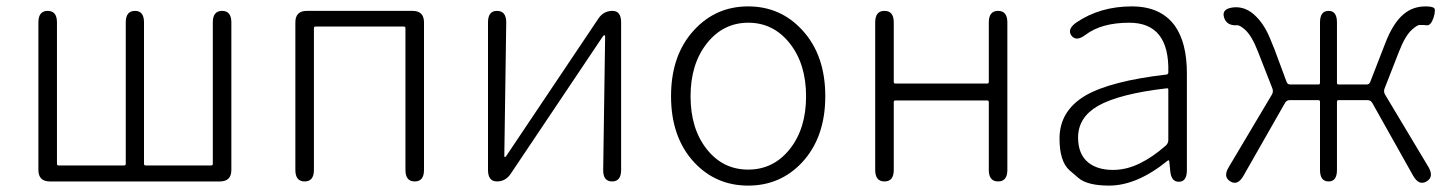

<svg xmlns="http://www.w3.org/2000/svg" viewBox="-20 -567 4529 600"><path d="M136 0Q100 0 100 -36V-497Q100 -533 129 -533Q158 -533 158 -497V-55Q158 -50 163 -50H368Q373 -50 373 -55V-497Q373 -533 402 -533Q430 -533 430 -497V-55Q430 -50 435 -50H640Q645 -50 645 -55V-497Q645 -533 674 -533Q703 -533 703 -497V-36Q703 0 667 0Z M932 0Q903 0 903 -36V-497Q903 -533 939 -533H1269Q1305 -533 1305 -497V-36Q1305 0 1276 0Q1247 0 1247 -36V-479Q1247 -484 1242 -484H966Q961 -484 961 -479V-36Q961 0 932 0Z M1533 0Q1505 0 1505 -36V-497Q1505 -533 1533 -533Q1562 -533 1562 -497L1556 -81Q1556 -76 1558 -76Q1560 -76 1565 -84L1850 -509Q1866 -533 1894 -533Q1921 -533 1921 -497V-36Q1921 0 1893 0Q1864 0 1865 -37L1871 -452Q1871 -457 1868.5 -457Q1866 -457 1861 -449L1576 -24Q1560 0 1533 0Z M2149 -60Q2077 -138 2077 -266.5Q2077 -395 2149 -473Q2217 -547 2318 -547Q2419 -547 2487 -473Q2559 -395 2559 -266.5Q2559 -138 2487 -60Q2419 13 2318 13Q2217 13 2149 -60ZM2188.5 -101Q2239 -37 2318 -37Q2397 -37 2448 -101Q2499 -165 2499 -266Q2499 -367 2448 -431.5Q2397 -496 2318.5 -496Q2240 -496 2189 -431.5Q2138 -367 2138 -266Q2138 -165 2188.5 -101Z M2744 0Q2715 0 2715 -36V-497Q2715 -533 2744 -533Q2773 -533 2773 -497V-311Q2773 -306 2778 -306H3065Q3070 -306 3070 -311V-497Q3070 -533 3099 -533Q3128 -533 3128 -497V-36Q3128 0 3099 0Q3070 0 3070 -36V-248Q3070 -253 3065 -253H2778Q2773 -253 2773 -248V-36Q2773 0 2744 0Z M3446 13Q3378 13 3350 -11Q3336 -23 3322 -35Q3291 -63 3291 -134Q3291 -221 3373 -269Q3452 -314 3625 -334Q3631 -335 3631 -341Q3635 -496 3509 -496Q3422 -496 3372 -458Q3343 -436 3328 -456Q3314 -476 3344 -497Q3418 -547 3517 -547Q3607 -547 3651 -487Q3689 -434 3689 -338V-35Q3689 0 3665 1Q3640 2 3637 -33L3634 -63Q3633 -68 3629 -65Q3533 13 3446 13ZM3458 -36Q3501 -36 3543 -57Q3582 -76 3623 -112Q3631 -119 3631 -130V-287Q3631 -292 3626 -291Q3478 -274 3411 -236Q3349 -200 3349 -137Q3349 -85 3381 -59Q3410 -36 3458 -36Z M3825 0Q3801 -14 3820 -45L3955 -272Q3960 -281 3956 -291L3911 -406Q3892 -455 3871 -474Q3854 -489 3846 -488Q3813 -486 3805 -513Q3797 -540 3835 -544Q3868 -547 3896 -524Q3928 -497 3948 -449Q3955 -432 3962 -415L4001 -310Q4004 -303 4012 -303H4100Q4105 -303 4105 -308V-497Q4105 -533 4132 -533Q4158 -533 4158 -497V-308Q4158 -303 4163 -303H4251Q4259 -303 4262 -311L4309 -432Q4334 -497 4368 -524Q4396 -547 4435 -547Q4452 -547 4460 -543Q4468 -539 4460 -512Q4451 -486 4438 -488Q4433 -489 4416 -489Q4409 -489 4392 -474Q4371 -455 4352 -406L4307 -291Q4303 -281 4308 -272L4444 -45Q4462 -14 4438 0Q4414 14 4396 -18L4268 -246Q4263 -254 4254 -254H4163Q4158 -254 4158 -249V-36Q4158 0 4132 0Q4105 0 4105 -36V-249Q4105 -254 4100 -254H4010Q4001 -254 3996 -246L3866 -18Q3848 14 3825 0Z"/></svg>

Font: Resource Han Rounded KR Light
Style: Regular
Weight: 300
Designer: Cyano Hao (round all glyphs); Ryoko NISHIZUKA 西塚涼子 (kana, bopomofo & ideographs); Paul D. Hunt (Latin, Greek & Cyrillic)
Foundry: Cyano Hao
Version: 0.990